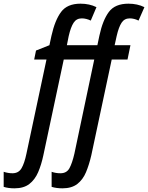

<svg xmlns="http://www.w3.org/2000/svg" viewBox="-138 -785 806 1045"><path d="M-59 240Q-93 240 -118 232V150Q-94 158 -70 158Q-37 158 -21 131Q-5 104 6 51L115 -461H48L58 -510L131 -539L142 -590Q161 -675 194.5 -720Q228 -765 300 -765Q349 -765 387 -746L356 -673Q331 -685 307 -685Q278 -685 262.5 -661Q247 -637 236 -589L226 -539H392L403 -591Q421 -675 454.5 -720Q488 -765 561 -765Q610 -765 648 -746L616 -673Q592 -685 568 -685Q539 -685 523.5 -661Q508 -637 497 -589L486 -539H572L556 -461H470L359 60Q347 112 330 152.5Q313 193 282.5 216.5Q252 240 202 240Q186 240 171 238Q156 236 143 232V150Q165 158 191 158Q225 158 240 130.5Q255 103 267 51L375 -461H209L98 60Q87 112 69.5 152.5Q52 193 21.5 216.5Q-9 240 -59 240Z"/></svg>

Font: Noto Sans Condensed Medium
Style: Italic
Weight: 500
Width: 3
Italic angle: -12°
Designer: Monotype Design Team
Foundry: Monotype Imaging Inc.
Version: Version 2.013; ttfautohint (v1.8.4.7-5d5b)